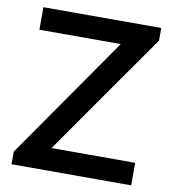

<svg xmlns="http://www.w3.org/2000/svg" viewBox="-79 -770 756 839"><g transform="rotate(10 298.5 -350.0)"><path d="M28 -56 407 -600H46V-700H569V-644L188 -100H559V0H28Z"/></g></svg>

Font: Bai Jamjuree SemiBold
Style: Regular
Weight: 600
Version: Version 1.000; ttfautohint (v1.6)